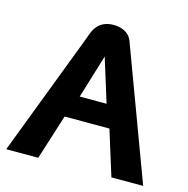

<svg xmlns="http://www.w3.org/2000/svg" viewBox="-100 -667 736 753"><g transform="rotate(15 268.0 -290.0)"><path d="M-10 0H120L178 -183H360L417 0H546L347 -535C335 -569 301 -580 270 -580C203 -579 190 -526 182 -503ZM215 -274 269 -451 324 -274Z"/></g></svg>

Font: Charger Pro
Style: UltraNar
Weight: 900
Designer: Jasper
Foundry: Cannot Into Space Fonts
Version: Version 1.09